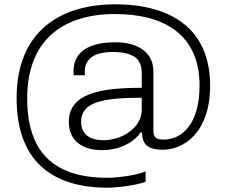

<svg xmlns="http://www.w3.org/2000/svg" viewBox="-20 -717 1051 890"><path d="M478 153C525 153 610 142 655 126V77C617 95 528 107 478 107C224 107 106 -17 106 -261C106 -524 264 -652 513 -652C744 -652 905 -554 905 -321C905 -136 819 -70 739 -70C699 -70 691 -83 691 -113V-387C691 -471 624 -521 514 -521C398 -521 321 -480 321 -389C321 -380 321 -374 322 -368H373V-384C373 -434 403 -476 502 -476C606 -476 637 -439 637 -378V-310C445 -310 299 -284 299 -152C299 -59 369 -21 453 -21C525 -21 595 -50 632 -103H638C640 -50 661 -23 737 -23C826 -23 954 -97 954 -320C954 -588 767 -697 514 -697C269 -697 57 -580 57 -262C57 27 219 153 478 153ZM460 -67C402 -67 356 -91 356 -152C356 -240 445 -264 637 -264V-208C637 -123 543 -67 460 -67Z"/></svg>

Font: Archivo ExtraLight
Style: Regular
Weight: 200
Designer: Hector Gatti
Foundry: Omnibus-Type
Version: Version 2.001